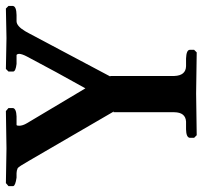

<svg xmlns="http://www.w3.org/2000/svg" viewBox="-57 -649 688 652"><g transform="rotate(-90 287.0 -323.0)"><path d="M231.9 -75.2V-282.2L234.9 -279.8Q207 -327.6 150.9 -424.3Q94.7 -521 66.9 -568.8Q47.4 -603 42 -606.9Q33.2 -610.8 24.9 -610.8H9.8Q-17.6 -614.7 -19 -622.1V-638.2L-8.8 -647Q-8.3 -647 108.9 -645L235.8 -647L246.1 -638.2V-623Q244.1 -611.8 217.8 -610.8H189Q186 -610.8 186 -602.1Q186 -589.8 194.8 -575.2Q283.2 -427.7 313 -377Q368.7 -476.1 420.9 -575.2Q429.7 -591.8 430.2 -602.1Q429.2 -610.4 425.8 -610.8H396Q370.6 -613.8 370.1 -622.1V-638.2L378.9 -647Q379.4 -647 483.9 -645L584 -647L592.8 -638.2V-623Q590.8 -611.3 562 -610.8H541Q524.4 -610.8 506.8 -581.1Q503.4 -575.2 500 -568.8L353 -292L355 -293V-75.2Q356.4 -36.1 388.2 -35.2H414.1Q442.9 -34.2 443.8 -22.9V-7.8L435.1 1Q434.1 1 295.9 -1L153.8 1L145 -7.8V-22.9Q147 -34.7 173.8 -35.2H200.2Q231.4 -37.1 231.9 -75.2Z"/></g></svg>

Font: Linux Libertine O
Style: Bold
Weight: 700
Designer: Philipp H. Poll
Foundry: Philipp H. Poll
Version: Version 5.0.0